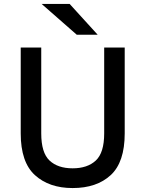

<svg xmlns="http://www.w3.org/2000/svg" viewBox="-20 -941 737 973"><path d="M369 -765 191 -921H333L475 -765ZM348 12Q229 12 157 -53.5Q85 -119 85 -265V-700H189V-265Q189 -167 231 -127.5Q273 -88 348 -88Q423 -88 465.5 -127.5Q508 -167 508 -265V-700H612V-265Q612 -119 541 -53.5Q470 12 348 12Z"/></svg>

Font: Overpass Light
Style: Bold
Weight: 600
Designer: Delve Withrington, Thomas Jockin
Foundry: Delve Fonts
Version: Version 3.000;DELV;Overpass